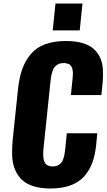

<svg xmlns="http://www.w3.org/2000/svg" viewBox="-20 -1052 601 1083"><path d="M277.3 -880.4 293 -1032.2H445.3L429.7 -880.4ZM264.2 11.2Q210 11.2 169.7 -1.2Q129.4 -13.7 104.7 -36.9Q80.1 -60.1 65.4 -93.8Q50.8 -127 48.8 -168.9Q47.9 -182.6 48.3 -197.3Q48.3 -227.1 51.3 -260.3L81.5 -548.3Q88.4 -614.3 105.7 -662.6Q123 -710.9 154.3 -747.6Q185.5 -784.2 234.9 -802.5Q284.2 -820.8 352.1 -820.8Q404.3 -820.8 443.1 -809.8Q481.9 -798.8 505.9 -778.3Q529.8 -757.8 543.7 -729Q557.6 -700.2 560.1 -664.1Q561 -648.9 561 -633.3Q561 -610.8 559.1 -586.9L551.8 -515.6H379.9L388.2 -596.2Q389.2 -607.9 389.6 -612.8Q390.1 -617.7 390.9 -628.4Q391.6 -639.2 391.1 -644Q390.6 -648.9 389.4 -657.7Q388.2 -666.5 385.7 -670.9Q383.3 -675.3 379.4 -681.2Q375.5 -687 369.9 -689.7Q364.3 -692.4 356.4 -694.3Q348.6 -696.3 338.9 -696.3Q321.8 -696.3 309.1 -690.2Q296.4 -684.1 288.8 -675Q281.2 -666 276.1 -650.6Q271 -635.3 268.8 -622.8Q266.6 -610.4 264.6 -590.8L225.6 -217.3Q223.6 -199.2 223.6 -184.1Q223.6 -156.7 230.5 -139.6Q241.2 -113.3 277.8 -113.3Q294.4 -113.3 306.9 -119.6Q319.3 -126 326.2 -134.3Q333 -142.6 337.9 -158.7Q342.8 -174.8 344.5 -186Q346.2 -197.3 348.6 -217.3L356.9 -300.3H528.8L522 -231Q516.1 -175.8 500.5 -133.8Q484.9 -91.8 455.6 -58.1Q426.3 -24.4 378.2 -6.6Q330.1 11.2 264.2 11.2Z"/></svg>

Font: Oswald
Style: Bold
Weight: 700
Designer: Vernon Adams
Foundry: Vernon Adams
Version: 3.0; ttfautohint (v0.94.23-7a4d-dirty) -l 8 -r 50 -G 200 -x 